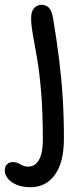

<svg xmlns="http://www.w3.org/2000/svg" viewBox="-63 -522 349 802"><path d="M65 260Q31 260 7 250Q-17 240 -30 224Q-43 208 -43 190Q-43 173 -33.5 164Q-24 155 -9 155Q0 155 7 157.5Q14 160 21 164Q28 168 36 171Q44 174 55 174Q84 174 100 145.5Q116 117 116 63Q116 -52 109 -135.5Q102 -219 92 -277.5Q82 -336 74.5 -376.5Q67 -417 67 -446Q67 -475 80 -488.5Q93 -502 110 -502Q128 -502 140.5 -490.5Q153 -479 159 -444Q174 -354 184 -273.5Q194 -193 199 -112.5Q204 -32 204 56Q204 157 166 208.5Q128 260 65 260Z"/></svg>

Font: Shantell Sans
Style: Regular
Weight: 400
Designer: Stephen Nixon, Anya Danilova, Shantell Martin
Foundry: Arrow Type
Version: Version 1.008;[ac192a2d6]